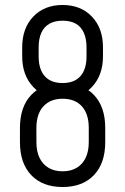

<svg xmlns="http://www.w3.org/2000/svg" viewBox="-20 -735 502 770"><path d="M336 -222Q336 -278 308.5 -308.5Q281 -339 231 -339V-402Q311 -402 356.5 -354.5Q402 -307 402 -222ZM231 15Q151 15 105.5 -32.5Q60 -80 60 -165H126Q126 -128 138.5 -102Q151 -76 174.5 -62Q198 -48 231 -48ZM60 -165V-222H126V-165ZM231 15V-48Q264 -48 287.5 -62Q311 -76 323.5 -102Q336 -128 336 -165H402Q402 -80 356.5 -32.5Q311 15 231 15ZM60 -222Q60 -307 105.5 -354.5Q151 -402 231 -402V-339Q182 -339 154 -308.5Q126 -278 126 -222ZM336 -165V-222H402V-165ZM231 -339Q158 -339 113.5 -386Q69 -433 69 -509H135Q135 -457 159.5 -429.5Q184 -402 231 -402ZM69 -509V-545H135V-509ZM231 -339V-402Q278 -402 302.5 -429.5Q327 -457 327 -509H393Q393 -433 348.5 -386Q304 -339 231 -339ZM69 -545Q69 -622 113.5 -668.5Q158 -715 231 -715V-652Q200 -652 178.5 -640Q157 -628 146 -604Q135 -580 135 -545ZM327 -509V-545H393V-509ZM327 -545Q327 -580 316 -604Q305 -628 284 -640Q263 -652 231 -652V-715Q304 -715 348.5 -668.5Q393 -622 393 -545Z"/></svg>

Font: Akshar Light
Style: Regular
Weight: 300
Designer: Tall Chai
Foundry: Tall Chai
Version: Version 1.100